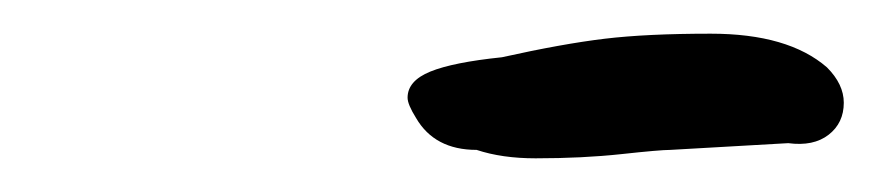

<svg xmlns="http://www.w3.org/2000/svg" viewBox="-20 -547 521 114"><path d="M263 -458Q238 -458 227 -477Q222 -485 222 -489Q222 -499 235.5 -504.5Q249 -510 278 -513Q314 -521 339 -524Q364 -527 402 -527Q448 -527 471 -507Q481 -497 481 -486Q481 -474 472 -467Q463 -460 448 -462L378 -458Q372 -458 349 -455.5Q326 -453 298 -453Q278 -453 263 -458Z"/></svg>

Font: Caveat
Style: Bold
Weight: 700
Designer: Pablo Impallari
Foundry: Pablo Impallari
Version: Version 1.500; ttfautohint (v1.6)